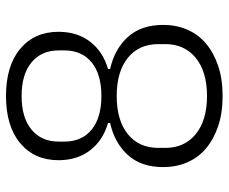

<svg xmlns="http://www.w3.org/2000/svg" viewBox="-81 -669 762 640"><g transform="rotate(-90 300.0 -349.0)"><path d="M300 12Q243 12 199 -3Q155 -18 124.5 -44Q94 -70 78.5 -106.5Q63 -143 63 -186Q63 -259 103 -303.5Q143 -348 210 -363V-370Q153 -386 119.5 -429Q86 -472 86 -535Q86 -615 142.5 -662.5Q199 -710 300 -710Q401 -710 457.5 -662.5Q514 -615 514 -535Q514 -472 480.5 -429Q447 -386 390 -370V-363Q457 -348 497 -303.5Q537 -259 537 -186Q537 -143 521.5 -106.5Q506 -70 475.5 -44Q445 -18 401 -3Q357 12 300 12ZM300 -40Q381 -40 427 -77.5Q473 -115 473 -179V-202Q473 -267 427 -304Q381 -341 300 -341Q219 -341 173 -304Q127 -267 127 -202V-179Q127 -115 173 -77.5Q219 -40 300 -40ZM300 -392Q372 -392 412 -424.5Q452 -457 452 -516V-534Q452 -592 412 -625Q372 -658 300 -658Q228 -658 188 -625Q148 -592 148 -534V-516Q148 -457 188 -424.5Q228 -392 300 -392Z"/></g></svg>

Font: IBM Plex Sans Thai Looped Light
Style: Regular
Weight: 300
Designer: Mike Abbink, Paul van der Laan, Pieter van Rosmalen, Ben Mitchell, Mark Frömberg
Foundry: Bold Monday
Version: Version 1.1